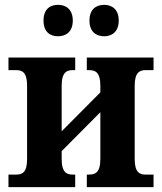

<svg xmlns="http://www.w3.org/2000/svg" viewBox="-20 -774 670 794"><path d="M411 -624C441 -624 471 -641 471 -689C471 -737 441 -754 411 -754C379 -754 350 -737 350 -689C350 -641 379 -624 411 -624ZM220 -624C251 -624 281 -641 281 -689C281 -737 251 -754 220 -754C188 -754 160 -737 160 -689C160 -641 188 -624 220 -624ZM15 0H291V-52H282C257 -52 235 -59 235 -117V-149L395 -310V-117C395 -59 373 -52 347 -52H339V0H615V-52H583C559 -52 537 -59 537 -116V-420C537 -476 559 -484 583 -484H615V-536H339V-484H347C373 -484 395 -477 395 -419V-392L235 -231V-419C235 -477 257 -484 282 -484H291V-536H15V-484H46C71 -484 92 -476 92 -420V-116C92 -59 71 -52 46 -52H15Z"/></svg>

Font: Noto Serif SemiCondensed
Style: Bold
Weight: 700
Width: 4
Designer: Monotype Design Team
Foundry: Monotype Imaging Inc.
Version: Version 2.015